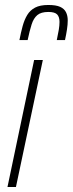

<svg xmlns="http://www.w3.org/2000/svg" viewBox="-20 -751 292 771"><path d="M10 0 117 -510H152L44 0ZM58 -590Q64 -621 71 -646.5Q78 -672 89.5 -691Q101 -710 121 -720.5Q141 -731 174 -731Q205 -731 221.5 -723.5Q238 -716 245 -702Q252 -688 252 -669Q252 -653 249 -633Q246 -613 241 -590H208Q213 -613 216 -631Q219 -649 219 -663Q219 -683 209.5 -693Q200 -703 174 -703Q145 -703 130 -690.5Q115 -678 107 -653Q99 -628 91 -590Z"/></svg>

Font: Saira Condensed Thin
Style: Italic
Weight: 250
Width: 3
Italic angle: -12°
Designer: Hector Gatti with collaboration of the Omnibus-Type team
Foundry: Omnibus-Type
Version: Version 1.101